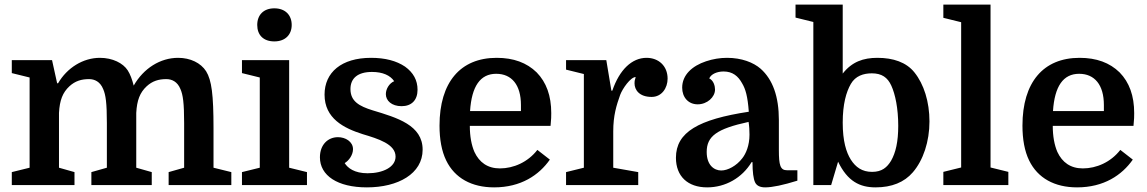

<svg xmlns="http://www.w3.org/2000/svg" viewBox="-20 -800 4958 830"><path d="M31 -56V0H302V-56L235 -75V-312C238 -367 251 -400 280 -427C305 -450 332 -458 365 -458C389 -458 413 -447 426 -415C437 -390 442 -355 442 -268V-75L375 -56V0H636V-56L569 -75V-312C572 -367 585 -400 614 -427C639 -450 666 -458 699 -458C723 -458 747 -447 760 -415C771 -390 776 -355 776 -268V-75L709 -56V0H980V-56L903 -75V-245C903 -391 895 -453 871 -492C848 -528 803 -550 750 -550C673 -550 601 -505 558 -430C551 -457 543 -479 532 -496C512 -527 467 -550 412 -550C339 -550 270 -507 231 -440H227L205 -540H31V-484L108 -465V-75Z M1092 -692C1092 -649 1118 -621 1166 -621C1214 -621 1241 -651 1241 -692C1241 -735 1213 -764 1166 -764C1119 -764 1092 -735 1092 -692ZM1103 -75 1026 -56V0H1307V-56L1230 -75V-540H1026V-484L1103 -465Z M1569 -51C1512 -51 1483 -74 1470 -95C1489 -106 1506 -131 1506 -155C1506 -188 1473 -207 1441 -207C1398 -207 1363 -175 1363 -120C1363 -41 1439 10 1566 10C1701 10 1807 -49 1807 -153C1807 -259 1697 -291 1591 -323C1533 -341 1495 -362 1495 -415C1495 -462 1527 -489 1588 -489C1635 -489 1667 -474 1684 -449C1663 -440 1648 -416 1648 -393C1648 -365 1673 -341 1716 -341C1759 -341 1785 -367 1785 -412C1785 -453 1767 -486 1731 -512C1694 -537 1645 -550 1584 -550C1456 -550 1383 -487 1383 -391C1383 -288 1466 -246 1548 -220C1615 -200 1690 -177 1690 -123C1690 -78 1636 -51 1569 -51Z M2360 -256C2363 -287 2363 -296 2363 -311C2363 -386 2342 -444 2300 -487C2257 -529 2200 -550 2127 -550C1970 -550 1880 -444 1880 -257C1880 -198 1889 -147 1909 -106C1946 -30 2019 10 2116 10C2232 10 2310 -43 2357 -110L2303 -152C2262 -99 2200 -72 2141 -72C2088 -72 2052 -98 2031 -143C2018 -173 2011 -211 2011 -256ZM2125 -481C2192 -481 2232 -433 2232 -346V-320H2012C2019 -427 2056 -481 2125 -481Z M2728 -467C2723 -450 2723 -449 2723 -440C2723 -411 2744 -381 2797 -381C2841 -381 2866 -420 2866 -460C2866 -515 2827 -550 2775 -550C2712 -550 2658 -499 2627 -408H2623L2601 -540H2427V-499L2504 -480V-75L2427 -56V0H2739V-56L2631 -75V-232C2631 -301 2645 -345 2661 -390C2671 -417 2706 -467 2728 -467Z M2902 -118C2902 -38 2953 10 3037 10C3116 10 3188 -31 3229 -99H3233C3233 -56 3237 -27 3244 -12C3251 3 3266 10 3288 10C3319 10 3366 0 3427 -19V-64H3382C3353 -64 3347 -86 3347 -151V-281C3347 -382 3321 -456 3268 -503C3237 -530 3186 -550 3123 -550C3092 -550 3062 -545 3032 -535C2972 -515 2929 -476 2929 -421C2929 -380 2955 -349 2996 -349C3037 -349 3071 -380 3071 -413C3071 -428 3065 -452 3046 -461C3054 -480 3080 -491 3108 -491C3147 -491 3171 -471 3188 -440C3203 -415 3212 -384 3217 -317C3000 -284 2902 -229 2902 -118ZM3098 -63C3067 -63 3035 -86 3035 -143C3035 -211 3078 -243 3216 -273C3219 -256 3220 -234 3220 -218C3220 -170 3204 -135 3189 -116C3164 -83 3126 -63 3098 -63Z M3998 -275C3998 -360 3974 -436 3933 -487C3898 -531 3841 -550 3773 -550C3712 -550 3663 -533 3623 -482V-780H3419V-724L3496 -705V0H3573L3603 -101C3644 -16 3697 10 3765 10C3835 10 3889 -12 3926 -55C3971 -107 3998 -188 3998 -275ZM3623 -270C3623 -350 3638 -402 3658 -437C3678 -472 3713 -483 3749 -483C3792 -483 3817 -465 3833 -430C3850 -393 3863 -332 3863 -256C3863 -187 3852 -140 3832 -105C3815 -77 3793 -57 3750 -57C3707 -57 3679 -77 3658 -110C3638 -142 3623 -190 3623 -270Z M4058 -57V0H4339V-57L4262 -76V-780H4058V-723L4135 -704V-76Z M4880 -256C4883 -287 4883 -296 4883 -311C4883 -386 4862 -444 4820 -487C4777 -529 4720 -550 4647 -550C4490 -550 4400 -444 4400 -257C4400 -198 4409 -147 4429 -106C4466 -30 4539 10 4636 10C4752 10 4830 -43 4877 -110L4823 -152C4782 -99 4720 -72 4661 -72C4608 -72 4572 -98 4551 -143C4538 -173 4531 -211 4531 -256ZM4645 -481C4712 -481 4752 -433 4752 -346V-320H4532C4539 -427 4576 -481 4645 -481Z"/></svg>

Font: Domine
Style: Bold
Weight: 700
Designer: Pablo Impallari, Rodrigo Fuenzalida, Brenda Gallo
Foundry: Pablo Impallari, Rodrigo Fuenzalida, Brenda Gallo
Version: Version 2.000